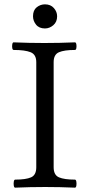

<svg xmlns="http://www.w3.org/2000/svg" viewBox="-20 -861 408 884"><path d="M50 3Q45 3 43.5 -6Q42 -15 43.5 -24.5Q45 -34 50 -34Q99 -34 123 -44.5Q147 -55 147 -91V-575Q147 -610 121 -620.5Q95 -631 43 -631Q38 -631 36.5 -639.5Q35 -648 36.5 -657Q38 -666 43 -666Q114 -663 184 -663Q254 -663 325 -666Q330 -666 331.5 -657Q333 -648 331.5 -639.5Q330 -631 325 -631Q276 -631 251.5 -620.5Q227 -610 227 -575V-91Q227 -55 251.5 -44.5Q276 -34 325 -34Q330 -34 331.5 -24.5Q333 -15 331.5 -6Q330 3 325 3Q256 0 188 0Q118 0 50 3ZM187 -730Q160 -730 146 -747.5Q132 -765 132 -786Q132 -814 149 -827.5Q166 -841 187 -841Q213 -841 228 -824Q243 -807 243 -786Q243 -760 225.5 -745Q208 -730 187 -730Z"/></svg>

Font: Junicode SmExp
Style: Regular
Weight: 400
Width: 6
Designer: Peter S. Baker
Version: Version 2.205; ttfautohint (v1.8.4)